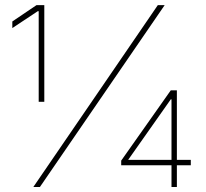

<svg xmlns="http://www.w3.org/2000/svg" viewBox="-20 -748 825 768"><path d="M113.3 0 611.3 -727.5H638.7L139.6 0ZM134.8 -340.8V-703.1H130.9L29.3 -635.7V-662.1L126 -727.5H157.2V-340.8ZM464.8 -86.9V-105.5L663.1 -386.7H675.8V-350.6H663.1L493.2 -109.4V-108.4H743.2V-86.9ZM666 0V-93.8V-100.6V-386.7H687.5V0Z"/></svg>

Font: Inter Tight Thin
Style: Regular
Weight: 250
Designer: Rasmus Andersson
Foundry: rsms
Version: Version 3.004